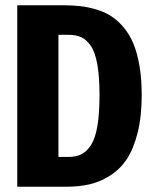

<svg xmlns="http://www.w3.org/2000/svg" viewBox="-20 -713 589 733"><path d="M221.2 -692.9Q257.3 -692.9 287.1 -689.5Q316.9 -686 348.6 -676.5Q380.4 -667 404.8 -651.1Q429.2 -635.3 451.7 -608.9Q474.1 -582.5 489 -547.1Q503.9 -511.7 512.5 -461.7Q521 -411.6 521 -350.1Q521 -268.1 505.4 -206.1Q489.7 -144 464.1 -105.5Q438.5 -66.9 400.4 -42.7Q362.3 -18.6 321.8 -9.3Q281.2 0 231.9 0H45.9V-692.9ZM241.2 -580.1H203.1V-113.8H241.2Q270.5 -113.8 291.3 -124.3Q312 -134.8 328.1 -160.4Q344.2 -186 352.1 -233.2Q359.9 -280.3 359.9 -350.1Q359.9 -420.4 351.6 -467Q343.3 -513.7 326.7 -537.8Q310.1 -562 290 -571Q270 -580.1 241.2 -580.1Z"/></svg>

Font: Fira Sans Compressed
Style: Bold
Weight: 700
Width: 1
Designer: Carrois Corporate & Edenspiekermann AG
Foundry: Carrois Corporate GbR & Edenspiekermann AG
Version: Version 4.203;PS 004.203;hotconv 1.0.88;makeotf.lib2.5.64775